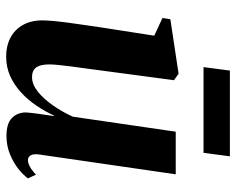

<svg xmlns="http://www.w3.org/2000/svg" viewBox="-90 -647 748 608"><g transform="rotate(90 284.0 -343.0)"><path d="M159 11.5Q125.5 11.5 100 -1.8Q74.5 -15 59.8 -40.2Q45 -65.5 44.5 -101Q44.5 -116.5 46.5 -138.2Q48.5 -160 51.8 -184.5Q55 -209 58.5 -232.2Q62 -255.5 64.5 -274L93 -457.5L37 -483.5L41 -508.5L213.5 -534.5L234 -520L202.5 -284Q200 -264 196.8 -240.8Q193.5 -217.5 190.5 -195Q187.5 -172.5 185.8 -154.5Q184 -136.5 184 -127Q184 -107.5 188 -95Q192 -82.5 200.8 -76.5Q209.5 -70.5 224.5 -70.5Q247.5 -70.5 270.8 -89.2Q294 -108 314.5 -137.8Q335 -167.5 349.5 -199.5L397 -525.5H532L469 -91.5Q467 -74 472.2 -65.8Q477.5 -57.5 487 -57.5Q496 -57.5 507.5 -63.5Q519 -69.5 533 -83L545 -57.5Q534.5 -43 514.8 -27.2Q495 -11.5 468.2 -0.5Q441.5 10.5 410 10.5Q372 10.5 354.5 -6Q337 -22.5 336 -49Q336 -53 337 -63.2Q338 -73.5 339.8 -86.8Q341.5 -100 343.8 -114Q346 -128 347.5 -139.5L346 -140Q332.5 -111 314.2 -84Q296 -57 272.5 -35.5Q249 -14 220.8 -1.2Q192.5 11.5 159 11.5ZM203.5 -697H475L464 -613.5H192.5Z"/></g></svg>

Font: Merriweather 96pt
Style: Bold Italic
Weight: 700
Italic angle: -7.8°
Version: Version 2.101